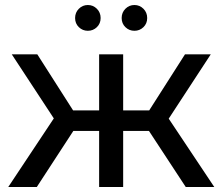

<svg xmlns="http://www.w3.org/2000/svg" viewBox="-20 -747 889 767"><path d="M367 -638.5Q352 -624 331 -624Q310 -624 295 -638.5Q280 -653 280 -675Q280 -697 295 -712Q310 -727 331 -727Q352 -727 367 -712Q382 -697 382 -675Q382 -653 367 -638.5ZM553 -638.5Q538 -624 517 -624Q496 -624 481 -638.5Q466 -653 466 -675Q466 -697 481 -712Q496 -727 517 -727Q538 -727 553 -712Q568 -697 568 -675Q568 -653 553 -638.5ZM836 0H722L575 -224H472V0H376V-224H273L127 0H13L195 -274L27 -530H129L272 -306H376V-530H472V-306H576L719 -530H822L654 -273Z"/></svg>

Font: false
Style: Regular
Weight: 500
Designer: Julieta Ulanovsky
Foundry: Julieta Ulanovsky
Version: Version 7.222;hotconv 1.0.109;makeotfexe 2.5.65596